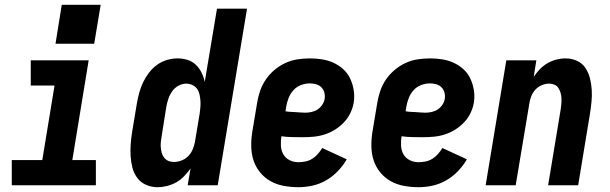

<svg xmlns="http://www.w3.org/2000/svg" viewBox="-20 -771 2540 799"><path d="M29 0V-105H156L207 -415H108V-520H349L281 -105H379V0ZM211 -589 237 -751H399L372 -589Z M635 8Q610 8 587.5 -2Q565 -12 551 -31Q537 -50 531 -73.5Q525 -97 523.5 -122Q522 -147 524 -172.5Q526 -198 530 -223L550 -343Q554 -365 560 -387Q566 -409 576 -429.5Q586 -450 600.5 -469Q615 -488 634 -501.5Q653 -515 675 -521.5Q697 -528 719 -528Q741 -528 761 -521.5Q781 -515 795.5 -501Q810 -487 819 -468.5Q828 -450 832 -430L883 -735H1008L886 0H761L773 -70Q761 -53 746 -37.5Q731 -22 713 -12Q695 -2 675 3Q655 8 635 8ZM704 -97Q719 -97 735 -103Q751 -109 763 -121Q775 -133 781.5 -148.5Q788 -164 791 -179L811 -299Q813 -313 814 -326.5Q815 -340 814 -353Q813 -366 810 -379Q807 -392 799.5 -402Q792 -412 780 -417.5Q768 -423 755 -423Q738 -423 722 -414Q706 -405 696 -390.5Q686 -376 680.5 -359.5Q675 -343 672 -326L653 -206Q651 -194 649.5 -182Q648 -170 649 -158Q650 -146 653 -135Q656 -124 663 -115Q670 -106 680.5 -101.5Q691 -97 704 -97Z M1222 8Q1191 8 1161 2.5Q1131 -3 1106 -17Q1081 -31 1062.5 -53.5Q1044 -76 1035 -103.5Q1026 -131 1025.5 -162Q1025 -193 1030 -223L1050 -343Q1054 -368 1062.5 -393Q1071 -418 1086.5 -440.5Q1102 -463 1123 -480.5Q1144 -498 1168 -509Q1192 -520 1218 -524Q1244 -528 1269 -528Q1295 -528 1320.5 -524Q1346 -520 1368.5 -509.5Q1391 -499 1409 -482.5Q1427 -466 1437.5 -443.5Q1448 -421 1452 -395.5Q1456 -370 1452 -344Q1448 -321 1437.5 -299.5Q1427 -278 1410 -260.5Q1393 -243 1372.5 -230.5Q1352 -218 1329.5 -211Q1307 -204 1284 -202Q1261 -200 1239 -200Q1217 -200 1194.5 -200.5Q1172 -201 1151 -204Q1148 -184 1149 -164.5Q1150 -145 1159 -129Q1168 -113 1185 -104.5Q1202 -96 1222 -96Q1236 -96 1251 -99Q1266 -102 1279 -110Q1292 -118 1302.5 -130Q1313 -142 1321 -155L1423 -108Q1408 -82 1386 -59Q1364 -36 1337 -20.5Q1310 -5 1280.5 1.5Q1251 8 1222 8ZM1250 -302Q1263 -302 1276.5 -305Q1290 -308 1301.5 -315.5Q1313 -323 1321 -335Q1329 -347 1331 -360Q1333 -374 1329.5 -386.5Q1326 -399 1317 -408Q1308 -417 1295 -420.5Q1282 -424 1269 -424Q1251 -424 1232.5 -417Q1214 -410 1201 -395.5Q1188 -381 1181 -363Q1174 -345 1171 -327L1168 -308Q1178 -306 1188.5 -305.5Q1199 -305 1209 -304.5Q1219 -304 1229.5 -303Q1240 -302 1250 -302Z M1722 8Q1691 8 1661 2.5Q1631 -3 1606 -17Q1581 -31 1562.5 -53.5Q1544 -76 1535 -103.5Q1526 -131 1525.5 -162Q1525 -193 1530 -223L1550 -343Q1554 -368 1562.5 -393Q1571 -418 1586.5 -440.5Q1602 -463 1623 -480.5Q1644 -498 1668 -509Q1692 -520 1718 -524Q1744 -528 1769 -528Q1795 -528 1820.5 -524Q1846 -520 1868.5 -509.5Q1891 -499 1909 -482.5Q1927 -466 1937.5 -443.5Q1948 -421 1952 -395.5Q1956 -370 1952 -344Q1948 -321 1937.5 -299.5Q1927 -278 1910 -260.5Q1893 -243 1872.5 -230.5Q1852 -218 1829.5 -211Q1807 -204 1784 -202Q1761 -200 1739 -200Q1717 -200 1694.5 -200.5Q1672 -201 1651 -204Q1648 -184 1649 -164.5Q1650 -145 1659 -129Q1668 -113 1685 -104.5Q1702 -96 1722 -96Q1736 -96 1751 -99Q1766 -102 1779 -110Q1792 -118 1802.5 -130Q1813 -142 1821 -155L1923 -108Q1908 -82 1886 -59Q1864 -36 1837 -20.5Q1810 -5 1780.5 1.5Q1751 8 1722 8ZM1750 -302Q1763 -302 1776.5 -305Q1790 -308 1801.5 -315.5Q1813 -323 1821 -335Q1829 -347 1831 -360Q1833 -374 1829.5 -386.5Q1826 -399 1817 -408Q1808 -417 1795 -420.5Q1782 -424 1769 -424Q1751 -424 1732.5 -417Q1714 -410 1701 -395.5Q1688 -381 1681 -363Q1674 -345 1671 -327L1668 -308Q1678 -306 1688.5 -305.5Q1699 -305 1709 -304.5Q1719 -304 1729.5 -303Q1740 -302 1750 -302Z M2001 0 2087 -520H2212L2201 -451Q2212 -468 2226.5 -483Q2241 -498 2258.5 -508Q2276 -518 2295 -523Q2314 -528 2333 -528Q2359 -528 2381 -518Q2403 -508 2416 -488.5Q2429 -469 2435 -445.5Q2441 -422 2442.5 -397Q2444 -372 2441.5 -347Q2439 -322 2435 -297L2386 0H2261L2313 -314Q2315 -326 2316 -338Q2317 -350 2316.5 -361.5Q2316 -373 2313 -384Q2310 -395 2304 -404.5Q2298 -414 2287.5 -418.5Q2277 -423 2265 -423Q2250 -423 2234.5 -416.5Q2219 -410 2208 -398Q2197 -386 2191 -371Q2185 -356 2183 -341L2126 0Z"/></svg>

Font: Iosevka SS04 Extrabold
Style: Italic
Weight: 800
Italic angle: -9°
Monospace: yes
Designer: Belleve Invis
Foundry: Belleve Invis
Version: Version 19.0.0; ttfautohint (v1.8.4)